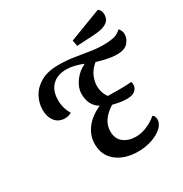

<svg xmlns="http://www.w3.org/2000/svg" viewBox="-203 -1034 1155 1211"><g transform="rotate(-30 375.0 -429.0)"><path d="M161 -390Q115 -390 89 -422.5Q63 -455 63 -507Q63 -555 87 -600Q111 -645 161 -674Q211 -703 290 -703Q346 -703 399.5 -695Q453 -687 503.5 -678.5Q554 -670 602 -670Q641 -670 672.5 -676Q704 -682 732 -708Q741 -699 746 -686Q751 -673 750 -659Q749 -628 725 -601.5Q701 -575 645 -575Q615 -575 580 -582Q545 -589 503 -602Q465 -570 450.5 -535.5Q436 -501 435 -471Q434 -418 463 -378Q475 -378 502.5 -377.5Q530 -377 549 -377Q563 -377 588.5 -377.5Q614 -378 635 -381Q639 -373 639 -361Q639 -334 619 -317.5Q599 -301 561 -301Q537 -301 514 -304.5Q491 -308 459 -316Q365 -258 365 -176Q365 -121 401 -93.5Q437 -66 489 -66Q531 -66 572.5 -84Q614 -102 644 -129Q661 -118 661 -94Q661 -63 632.5 -36.5Q604 -10 557 6Q510 22 456 22Q359 22 299.5 -25.5Q240 -73 240 -154Q240 -215 277 -265.5Q314 -316 388 -350Q324 -388 326 -474Q327 -518 358.5 -561Q390 -604 436 -625L434 -629Q404 -640 375.5 -647Q347 -654 320 -654Q253 -654 215.5 -616.5Q178 -579 178 -510Q178 -452 208 -403Q187 -390 161 -390ZM454 -748 446 -791 680 -880Q702 -866 702 -835Q702 -801 681 -784Q660 -767 629.5 -761Q599 -755 569 -754Z"/></g></svg>

Font: Sansita Swashed
Style: Regular
Weight: 400
Designer: Pablo Cosgaya
Foundry: Omnibus-Type
Version: Version 1.003; ttfautohint (v1.8.3)